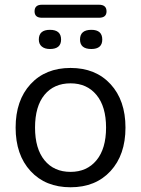

<svg xmlns="http://www.w3.org/2000/svg" viewBox="-20 -782 596 811"><path d="M398 -707H157Q126 -707 126 -734Q126 -762 157 -762H398Q430 -762 430 -734Q430 -707 398 -707ZM191 -575Q169 -575 156.5 -585.5Q144 -596 144 -615Q144 -656 191 -656Q238 -656 238 -615Q238 -575 191 -575ZM366 -575Q318 -575 318 -615Q318 -656 366 -656Q412 -656 412 -615Q412 -575 366 -575ZM447 -59.5Q384 9 278 9Q172 9 109 -59.5Q46 -128 46 -243Q46 -358 109 -426.5Q172 -495 278 -495Q384 -495 447 -426.5Q510 -358 510 -243Q510 -128 447 -59.5ZM278 -56Q347 -56 387.5 -105Q428 -154 428 -243Q428 -332 387.5 -381Q347 -430 278 -430Q208 -430 168 -381.5Q128 -333 128 -243Q128 -154 168 -105Q208 -56 278 -56Z"/></svg>

Font: Nunito
Style: Regular
Weight: 400
Designer: Vernon Adams
Foundry: Vernon Adams
Version: Version 3.602